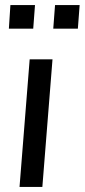

<svg xmlns="http://www.w3.org/2000/svg" viewBox="-20 -737 334 757"><path d="M57 0 97 -503H187L147 0ZM197 -717H294L287 -624H190ZM21 -717H118L111 -624H15Z"/></svg>

Font: Muli Medium
Style: Italic
Weight: 500
Italic angle: -4.541°
Designer: Vernon Adams
Foundry: Vernon Adams
Version: Version 2.100; ttfautohint (v1.8.1.43-b0c9)